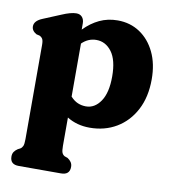

<svg xmlns="http://www.w3.org/2000/svg" viewBox="-80 -544 756 845"><g transform="rotate(10 298.0 -121.0)"><path d="M229 -434V-406Q260.5 -438.5 297.5 -456Q334.5 -473.5 378.5 -473.5Q434.5 -473.5 477.8 -444.8Q521 -416 545.8 -364.5Q570.5 -313 570.5 -244Q570.5 -164.5 540.2 -107Q510 -49.5 457.5 -18.2Q405 13 338 13Q280.5 13 236.5 -14.5V111.5Q236.5 134 240.2 142.8Q244 151.5 252 156L266 161Q276 167.5 282 176.2Q288 185 288 197.5Q288 233 249 233H60Q21.5 233 21.5 197.5Q21.5 185 27.2 176.5Q33 168 43.5 161L53.5 156Q61 151.5 65 142.8Q69 134 69 111.5V-309.5Q69 -329 64.2 -336.5Q59.5 -344 50.5 -348L37 -351Q15 -363 15 -383Q15 -407.5 49.5 -422L129 -455Q169.5 -472.5 194 -472.5Q210.5 -472.5 219.8 -461.8Q229 -451 229 -434ZM301 -372.5Q264.5 -372.5 236.5 -345V-108Q252 -91 269 -83.8Q286 -76.5 305.5 -76.5Q345 -76.5 371 -115Q397 -153.5 397 -225.5Q397 -299.5 369.8 -336Q342.5 -372.5 301 -372.5Z"/></g></svg>

Font: Fraunces 72pt SuperSoft
Style: Bold
Weight: 700
Version: Version 1.000;[0bf87f6ff]